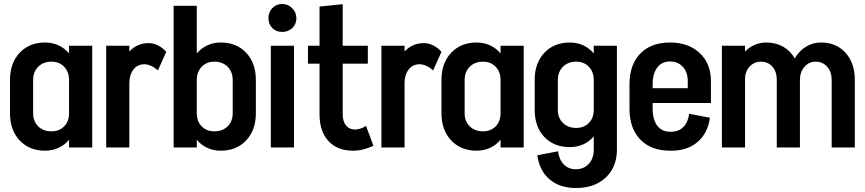

<svg xmlns="http://www.w3.org/2000/svg" viewBox="-20 -739 4333 962"><path d="M326 -510H442V0H326V-39Q305 -13 274 1.5Q243 16 206 16Q127 16 78.5 -35.5Q30 -87 30 -172V-338Q30 -423 78.5 -474.5Q127 -526 206 -526Q243 -526 274 -511.5Q305 -497 326 -471ZM326 -172V-338Q326 -379 301.5 -404.5Q277 -430 238 -430Q197 -430 171.5 -404.5Q146 -379 146 -338V-172Q146 -131 171.5 -106Q197 -81 238 -81Q277 -81 301.5 -106Q326 -131 326 -172Z M813 -479 771 -386Q756 -400 738 -408.5Q720 -417 703 -417Q669 -417 648.5 -390.5Q628 -364 628 -321V0H512V-510H628V-481Q667 -523 725 -523Q749 -523 772.5 -511Q796 -499 813 -479Z M1262 -338V-172Q1262 -87 1213.5 -35.5Q1165 16 1086 16Q1049 16 1018 1.5Q987 -13 966 -39V0H850V-710H966V-471Q987 -497 1018 -511.5Q1049 -526 1086 -526Q1165 -526 1213.5 -474.5Q1262 -423 1262 -338ZM1146 -172V-338Q1146 -379 1120.5 -404.5Q1095 -430 1054 -430Q1015 -430 990.5 -404.5Q966 -379 966 -338V-172Q966 -131 990.5 -106Q1015 -81 1054 -81Q1095 -81 1120.5 -106Q1146 -131 1146 -172Z M1453 0H1337V-510H1453ZM1325 -648Q1325 -678 1344.5 -698.5Q1364 -719 1394 -719Q1423 -719 1444 -698Q1465 -677 1465 -648Q1465 -618 1444.5 -598.5Q1424 -579 1394 -579Q1364 -579 1344.5 -598.5Q1325 -618 1325 -648Z M1851 -9Q1800 16 1749 16Q1670 16 1625.5 -32.5Q1581 -81 1581 -166V-420H1523V-510H1581V-706L1697 -718V-510H1823V-420H1697V-167Q1697 -131 1713.5 -110.5Q1730 -90 1759 -90Q1784 -90 1814 -108Z M2192 -479 2150 -386Q2135 -400 2117 -408.5Q2099 -417 2082 -417Q2048 -417 2027.5 -390.5Q2007 -364 2007 -321V0H1891V-510H2007V-481Q2046 -523 2104 -523Q2128 -523 2151.5 -511Q2175 -499 2192 -479Z M2488 -510H2604V0H2488V-39Q2467 -13 2436 1.5Q2405 16 2368 16Q2289 16 2240.5 -35.5Q2192 -87 2192 -172V-338Q2192 -423 2240.5 -474.5Q2289 -526 2368 -526Q2405 -526 2436 -511.5Q2467 -497 2488 -471ZM2488 -172V-338Q2488 -379 2463.5 -404.5Q2439 -430 2400 -430Q2359 -430 2333.5 -404.5Q2308 -379 2308 -338V-172Q2308 -131 2333.5 -106Q2359 -81 2400 -81Q2439 -81 2463.5 -106Q2488 -131 2488 -172Z M2955 -510H3071V16Q3069 101 3013.5 152Q2958 203 2866 203H2865Q2785 203 2734 160Q2683 117 2672 39L2776 19Q2781 60 2804.5 84.5Q2828 109 2865 109Q2905 109 2930 82Q2955 55 2955 11V-56Q2934 -30 2903 -16Q2872 -2 2835 -2Q2755 -2 2707 -53Q2659 -104 2659 -189V-339Q2659 -423 2707.5 -474.5Q2756 -526 2835 -526Q2872 -526 2903 -511.5Q2934 -497 2955 -471ZM2955 -189V-338Q2955 -379 2930.5 -404.5Q2906 -430 2867 -430Q2826 -430 2800.5 -404.5Q2775 -379 2775 -338V-189Q2775 -148 2800.5 -123Q2826 -98 2867 -98Q2906 -98 2930.5 -123Q2955 -148 2955 -189Z M3542 -223H3250V-195Q3250 -140 3273 -109.5Q3296 -79 3337 -79H3343Q3381 -79 3404.5 -103.5Q3428 -128 3433 -169L3537 -149Q3526 -71 3475 -27.5Q3424 16 3344 16H3337Q3242 16 3188 -40Q3134 -96 3134 -194V-316Q3134 -415 3188 -470.5Q3242 -526 3337 -526Q3430 -526 3486 -473Q3542 -420 3542 -334ZM3426 -297V-333Q3426 -377 3401.5 -404Q3377 -431 3337 -431Q3296 -431 3273 -400.5Q3250 -370 3250 -316V-297Z M4263 -339V0H4147V-339Q4147 -379 4124.5 -404.5Q4102 -430 4067 -430Q4033 -430 4010.5 -404Q3988 -378 3988 -339V0H3872V-339Q3872 -380 3850 -405Q3828 -430 3793 -430Q3759 -430 3736 -405.5Q3713 -381 3713 -343V0H3597V-510H3713V-481Q3758 -526 3820 -526Q3867 -526 3904 -505Q3941 -484 3962 -446Q3983 -483 4017.5 -504.5Q4052 -526 4094 -526Q4170 -526 4216.5 -474.5Q4263 -423 4263 -339Z"/></svg>

Font: Akshar Medium
Style: Regular
Weight: 500
Designer: Tall Chai
Foundry: Tall Chai
Version: Version 1.000